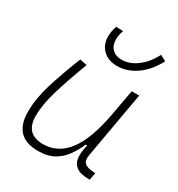

<svg xmlns="http://www.w3.org/2000/svg" viewBox="-185 -896 955 1028"><g transform="rotate(30 293.0 -382.0)"><path d="M201.7 10.3Q50.8 10.3 50.8 -145Q50.8 -227.1 78.6 -317.6Q106.4 -408.2 153.3 -527.3L197.8 -518.1Q148.9 -388.7 123.3 -300.8Q97.7 -212.9 97.7 -147.5Q97.7 -34.7 206.5 -34.7Q297.4 -34.7 357.4 -112.8Q417.5 -190.9 448.2 -358.4L477.1 -517.6H523.4L450.7 -106.9Q444.8 -73.2 460.2 -58.1Q475.6 -43 518.6 -40.5L527.3 -40L519 4.9H513.7Q460.9 4.9 435.8 -13.9Q410.6 -32.7 407.2 -66.7Q403.8 -100.6 416 -147H406.7Q387.7 -103 361.6 -67.4Q335.4 -31.7 296.9 -10.7Q258.3 10.3 201.7 10.3ZM340.8 -595.2Q286.1 -595.2 253.4 -626.5Q220.7 -657.7 220.7 -709.5Q220.7 -724.6 223.6 -741.7Q226.6 -758.8 232.9 -775.4L275.9 -772.9Q265.1 -743.7 265.1 -715.8Q265.1 -679.2 286.4 -658Q307.6 -636.7 345.2 -636.7Q394.5 -636.7 440.2 -671.4Q485.8 -706.1 516.1 -765.1L552.2 -746.1Q513.7 -672.9 457.8 -634Q401.9 -595.2 340.8 -595.2Z"/></g></svg>

Font: Cascadia Mono ExtraLight
Style: Italic
Weight: 200
Italic angle: -10°
Monospace: yes
Designer: Aaron Bell
Foundry: Saja Typeworks
Version: Version 2404.023; ttfautohint (v1.8.4)